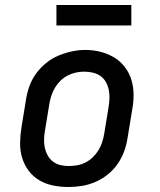

<svg xmlns="http://www.w3.org/2000/svg" viewBox="-20 -741 640 769"><path d="M254 8Q223 8 193 2Q163 -4 137.5 -19Q112 -34 94.5 -57.5Q77 -81 68.5 -109.5Q60 -138 60.5 -169Q61 -200 66 -231L84 -341Q88 -368 97.5 -395Q107 -422 124 -445.5Q141 -469 164 -488Q187 -507 213.5 -518Q240 -529 267 -535Q294 -541 322 -541Q353 -541 382.5 -533.5Q412 -526 437 -511Q462 -496 480 -472.5Q498 -449 506.5 -420.5Q515 -392 515 -361Q515 -330 509 -299L491 -189Q487 -162 477.5 -135.5Q468 -109 451.5 -85Q435 -61 412 -42.5Q389 -24 362.5 -12.5Q336 -1 308.5 3.5Q281 8 254 8ZM255 -76Q272 -76 289 -79Q306 -82 322 -90Q338 -98 351 -110.5Q364 -123 373.5 -138Q383 -153 388.5 -169.5Q394 -186 397 -203L415 -313Q418 -330 418.5 -347.5Q419 -365 415.5 -381.5Q412 -398 404 -412.5Q396 -427 382.5 -436.5Q369 -446 352 -450Q335 -454 318 -454Q301 -454 284.5 -450.5Q268 -447 252 -439Q236 -431 223 -418.5Q210 -406 201 -391Q192 -376 186.5 -360Q181 -344 178 -327L160 -217Q157 -200 156.5 -182.5Q156 -165 159.5 -149Q163 -133 171 -118.5Q179 -104 192 -94Q205 -84 221.5 -80Q238 -76 255 -76Q255 -76 255 -76Q255 -76 255 -76ZM506 -639H206V-721H506Z"/></svg>

Font: Iosevka Slab MdExObl
Style: Regular
Weight: 500
Width: 7
Italic angle: -9°
Monospace: yes
Designer: Belleve Invis
Foundry: Belleve Invis
Version: Version 11.1.1; ttfautohint (v1.8.3)